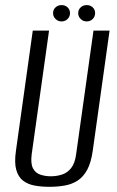

<svg xmlns="http://www.w3.org/2000/svg" viewBox="-20 -709 453 741"><path d="M170.7 12Q140 12 113.8 7.2Q87.6 2.4 69.1 -11.7Q50.6 -25.9 42.8 -53.4Q34.9 -80.9 41.5 -126.7L106.5 -591H169.3L102.3 -113.6Q97.8 -78.4 107 -60Q116.2 -41.6 135 -35.2Q153.8 -28.7 175.9 -28.7Q198.7 -28.7 219 -35.2Q239.4 -41.6 254.3 -60Q269.2 -78.4 273.8 -113.6L340.8 -591H402.9L337.9 -127Q331.4 -81.2 316.4 -53.5Q301.3 -25.9 279.1 -11.7Q256.8 2.4 229.1 7.2Q201.4 12 170.7 12ZM217.6 -626.3Q203.9 -626.3 194.4 -635.7Q184.8 -645 184.8 -658.4Q184.8 -671.7 194.4 -680.6Q203.9 -689.4 217.6 -689.4Q231.4 -689.4 240.8 -680.6Q250.2 -671.7 250.2 -658.4Q250.2 -645 240.8 -635.7Q231.4 -626.3 217.6 -626.3ZM314.6 -626.3Q300.9 -626.3 291.4 -635.7Q281.8 -645 281.8 -658.4Q281.8 -671.7 291.4 -680.6Q300.9 -689.4 314.6 -689.4Q328.4 -689.4 337.8 -680.6Q347.1 -671.7 347.1 -658.4Q347.1 -645 337.8 -635.7Q328.4 -626.3 314.6 -626.3Z"/></svg>

Font: Alumni Sans SC Thin
Style: Italic
Weight: 100
Italic angle: -8°
Designer: Robert E. Leuschke
Foundry: Robert E. Leuschke
Version: Version 1.016